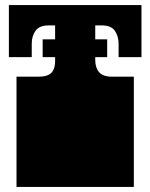

<svg xmlns="http://www.w3.org/2000/svg" viewBox="-20 -736 592 756"><path d="M45 0V-135Q45 -152 45 -156.5Q45 -161 45 -163Q45 -165 45 -171V-172Q45 -179 45 -180.5Q45 -182 45 -187.5Q45 -193 45 -209V-260Q45 -277 45 -281.5Q45 -286 45 -288Q45 -290 45 -296V-297Q45 -304 45 -305.5Q45 -307 45 -312.5Q45 -318 45 -334V-434H130Q168 -434 182.5 -449.5Q197 -465 197 -495V-636H172Q135 -636 120 -615Q105 -594 105 -564V-511H15V-716H537V-511H447V-563Q447 -593 432.5 -614.5Q418 -636 380 -636H355V-500Q355 -470 370 -452Q385 -434 422 -434H507V-334Q507 -318 507 -312.5Q507 -307 507 -305.5Q507 -304 507 -297V-296Q507 -290 507 -288Q507 -286 507 -281.5Q507 -277 507 -260V-209Q507 -193 507 -187.5Q507 -182 507 -180.5Q507 -179 507 -172V-171Q507 -165 507 -163Q507 -161 507 -156.5Q507 -152 507 -135V0ZM148 -511V-581H402V-511Z"/></svg>

Font: Danfo
Style: Regular
Weight: 400
Designer: Seyi Olusanya, David Udoh, Eyiyemi Adegbite, Mirko Velimirović
Version: Version 1.000